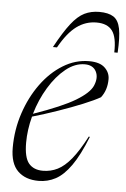

<svg xmlns="http://www.w3.org/2000/svg" viewBox="-53 -776 544 826"><g transform="rotate(5 218.5 -363.5)"><path d="M348.5 -197.5Q316.5 -117 284.5 -71.8Q252.5 -26.5 218.2 -8.2Q184 10 145 10Q88 10 55 -22.2Q22 -54.5 22 -123Q22 -200.5 45.8 -272Q69.5 -343.5 110.5 -400Q151.5 -456.5 204.8 -489.2Q258 -522 317.5 -522Q363.5 -522 385.2 -501.2Q407 -480.5 407 -452Q407 -405 381.5 -372Q355.5 -357 307.2 -337.2Q259 -317.5 202 -297.8Q145 -278 93 -263Q77.5 -204.5 77.5 -149.5Q77.5 -85.5 98.5 -60.2Q119.5 -35 159.5 -35Q193.5 -35 223 -49.8Q252.5 -64.5 281.8 -100.2Q311 -136 344 -199ZM300 -507Q257.5 -507 217.8 -475Q178 -443 146 -390.2Q114 -337.5 96 -275.5Q219.5 -318.5 276.2 -352.8Q333 -387 347 -418.5Q362.5 -454.5 349 -480.8Q335.5 -507 300 -507ZM334.5 -690.5Q287.5 -690.5 248.8 -662Q210 -633.5 174 -569H156.5Q193 -636 221.5 -672.5Q250 -709 278.5 -723Q307 -737 342.5 -737Q382 -737 403.8 -723Q425.5 -709 432.8 -672.8Q440 -636.5 436 -569H421.5Q423.5 -634 402.8 -662.2Q382 -690.5 334.5 -690.5Z"/></g></svg>

Font: Newsreader 72pt Light
Style: Italic
Weight: 300
Italic angle: -17°
Designer: Hugues Gentile
Foundry: Production Type
Version: Version 1.003; ttfautohint (v1.8.3)